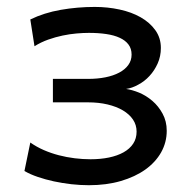

<svg xmlns="http://www.w3.org/2000/svg" viewBox="-20 -528 553 560"><path d="M239.3 12.2Q214.4 12.2 188.2 9.3Q162.1 6.3 137.2 1Q112.3 -4.4 90.1 -12Q67.9 -19.5 51.3 -29.3L68.4 -112.3Q86.4 -99.6 107.7 -90.3Q128.9 -81.1 151.6 -75.2Q174.3 -69.3 197.8 -66.4Q221.2 -63.5 244.1 -63.5Q273.4 -63.5 297.9 -68.6Q322.3 -73.7 340.3 -83.7Q358.4 -93.8 368.4 -108.9Q378.4 -124 378.4 -144Q378.4 -163.6 367.9 -179.2Q357.4 -194.8 338.4 -206.1Q319.3 -217.3 293.5 -223.4Q267.6 -229.5 236.8 -229.5H134.3V-297.9H236.8Q264.2 -297.9 287.4 -302.5Q310.5 -307.1 327.6 -316.2Q344.7 -325.2 354.2 -338.4Q363.8 -351.6 363.8 -368.7Q363.8 -386.2 354.7 -398.2Q345.7 -410.2 329.3 -417.7Q313 -425.3 290 -428.7Q267.1 -432.1 239.3 -432.1Q223.1 -432.1 203.4 -430.4Q183.6 -428.7 162.6 -424.3Q141.6 -419.9 120.4 -412.4Q99.1 -404.8 80.6 -393.1L68.4 -471.2Q108.4 -490.7 157.2 -499.3Q206.1 -507.8 256.3 -507.8Q293.9 -507.8 328.9 -500.2Q363.8 -492.7 390.4 -477.5Q417 -462.4 433.1 -439.9Q449.2 -417.5 449.2 -388.2Q449.2 -363.8 439.9 -343Q430.7 -322.3 416 -306.4Q401.4 -290.5 382.8 -280.8Q365.2 -271 347.7 -268.6Q365.2 -266.1 385.7 -257.8Q406.7 -249 424.6 -233.6Q442.4 -218.3 454.3 -196.3Q466.3 -174.3 466.3 -146.5Q466.3 -112.8 450 -83.7Q433.6 -54.7 403.8 -33.4Q374 -12.2 332.3 0Q290.5 12.2 239.3 12.2Z"/></svg>

Font: Andika CyrE
Style: Regular
Weight: 400
Designer: Victor Gaultney, Annie Olsen, Julie Remington, Don Collingsworth, Eric Hays, Becca Hirsbrunner
Foundry: SIL International
Version: Version 5.000